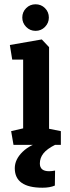

<svg xmlns="http://www.w3.org/2000/svg" viewBox="-20 -676 328 896"><path d="M43 0 32 -64 88 -77V-398H37L26 -466L175 -492L209 -456V-75L264 -64V0ZM146 -532Q120 -532 102 -550.5Q84 -569 84 -594Q84 -620 102 -638Q120 -656 146 -656Q172 -656 190 -638Q208 -620 208 -594Q208 -569 190 -550.5Q172 -532 146 -532ZM178 200Q49 200 49 109Q49 68 85.5 32.5Q122 -3 184 -17L237 0Q199 19 182.5 40Q166 61 166 87Q166 123 209 123Q222 123 237 120L236 190Q213 200 178 200Z"/></svg>

Font: Kreon
Style: Bold
Weight: 700
Designer: Julia Petretta
Foundry: Julia Petretta and Eli Heuer
Version: Version 2.002